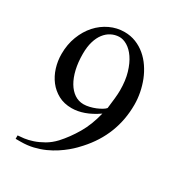

<svg xmlns="http://www.w3.org/2000/svg" viewBox="-167 -783 833 903"><g transform="rotate(30 250.0 -331.5)"><path d="M457 -403.3Q457 -239.7 345.2 -116.7Q338.9 -109.4 326.4 -96.7Q314 -84 296.4 -69.3Q278.8 -54.7 256.1 -39.8Q233.4 -24.9 206.3 -12.7Q179.2 -0.5 147.7 7.1Q116.2 14.6 81.1 14.6H53.2V-3.9Q65.9 -4.4 86.9 -7.1Q107.9 -9.8 132.8 -18.1Q157.7 -26.4 184.1 -41.5Q210.4 -56.6 233.9 -81.5Q270.5 -121.6 300.5 -172.6Q330.6 -223.6 347.2 -292Q309.6 -266.1 275.1 -253.9Q240.7 -241.7 208.5 -241.7Q167.5 -241.7 136.2 -258.5Q105 -275.4 83.7 -303Q62.5 -330.6 51.5 -366Q40.5 -401.4 40.5 -439Q40.5 -491.2 57.4 -534.9Q74.2 -578.6 102.5 -610.1Q130.9 -641.6 168.2 -659.2Q205.6 -676.8 246.1 -676.8Q279.8 -676.8 308.6 -665.3Q337.4 -653.8 360.8 -634Q384.3 -614.3 402.3 -587.6Q420.4 -561 432.4 -530.8Q444.3 -500.5 450.7 -467.8Q457 -435.1 457 -403.3ZM364.7 -428.2Q364.7 -481.4 352.5 -522.5Q340.3 -563.5 321.5 -590.8Q302.7 -618.2 279.8 -631.8Q256.8 -645.5 234.9 -644.5Q212.9 -643.6 193.4 -633.5Q173.8 -623.5 158.9 -604.2Q144 -585 135.5 -556.4Q127 -527.8 127 -489.7Q127 -444.3 135.7 -406.7Q144.5 -369.1 160.4 -342.3Q176.3 -315.4 198.5 -300.5Q220.7 -285.6 248 -285.6Q262.7 -285.6 279.3 -289.6Q295.9 -293.5 311.3 -299.8Q326.7 -306.2 338.6 -313.5Q350.6 -320.8 355.5 -327.1Q359.4 -358.9 362.1 -384.3Q364.7 -409.7 364.7 -428.2Z"/></g></svg>

Font: Doulos SIL APac
Style: Regular
Weight: 400
Designer: Walt Agee, Victor Gaultney, Peter Martin, Debbi Hosken, Becca Hirsbrunner
Foundry: SIL International
Version: Version 5.000